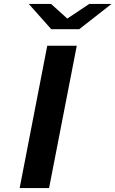

<svg xmlns="http://www.w3.org/2000/svg" viewBox="-20 -958 588 978"><path d="M230 0H80.1L220.7 -725.1H371.1ZM322.8 -863.3 434.6 -938H548.3L383.3 -809.1H241.2L126.5 -938H240.2Z"/></svg>

Font: Aurulent Sans
Style: BoldItalic
Weight: 700
Italic angle: -11°
Version: Version 2007.05.04